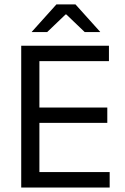

<svg xmlns="http://www.w3.org/2000/svg" viewBox="-20 -845 563 865"><path d="M75.6 0V-639H157.5V0ZM100.2 0V-69.7H474.1V0ZM122.5 -291.5V-360.4H463.4V-291.5ZM99.6 -569.7V-639H470.8V-569.7ZM234.1 -825.1H320.1L431.1 -701.7V-700.4H361.8L279 -779.7H275.2L192.4 -700.4H123.2V-701.7Z"/></svg>

Font: Anek Gujarati Medium
Style: Regular
Weight: 500
Designer: Mrunmayee Ghaisas (Gujarati), Yesha Goshar (Latin)
Foundry: Ek Type
Version: Version 1.003